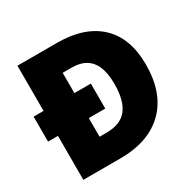

<svg xmlns="http://www.w3.org/2000/svg" viewBox="-157 -877 1047 1040"><g transform="rotate(-30 367.0 -357.0)"><path d="M683.1 -372.1Q683.1 -193.4 584.7 -96.7Q486.3 0 308.1 0H77.1V-274.9H15.1V-431.2H77.1V-713.9H324.2Q496.1 -713.9 589.6 -626Q683.1 -538.1 683.1 -372.1ZM482.9 -365.2Q482.9 -463.4 444.1 -510.7Q405.3 -558.1 326.2 -558.1H270V-431.2H373V-274.9H270V-158.2H313Q400.9 -158.2 441.9 -209.2Q482.9 -260.3 482.9 -365.2Z"/></g></svg>

Font: TypoPRO Open Sans
Style: Regular
Weight: 800
Foundry: Ascender Corporation
Version: Version 1.10